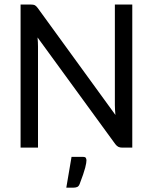

<svg xmlns="http://www.w3.org/2000/svg" viewBox="-20 -662 686 861"><path d="M72.3 0ZM118.7 -641.6Q129.9 -641.6 135.7 -638.9Q141.6 -636.2 148.9 -626.5L497.6 -146.5Q496.6 -158.2 495.8 -169.7Q495.1 -181.2 495.1 -190.9V-641.6H573.2V0H528.3Q518.1 0 511 -3.4Q503.9 -6.8 497.1 -15.6L148.4 -494.1Q149.4 -482.9 149.9 -472.7Q150.4 -462.4 150.4 -453.1V0H72.3V-641.6H118.7ZM352.1 41.5Q362.8 41.5 365.2 46.6Q367.7 51.8 367.7 57.1Q367.7 61.5 366.5 69.6Q365.2 77.6 362.1 90.1Q358.9 102.5 352.8 120.4Q346.7 138.2 337.4 162.6Q333.5 173.3 326.2 176.5Q318.8 179.7 307.1 179.7H277.3L300.8 41.5Z"/></svg>

Font: Carlito
Style: Regular
Weight: 400
Designer: Lukasz Dziedzic
Foundry: tyPoland Lukasz Dziedzic
Version: Version 1.103; Beta1; all basic design good, some composites